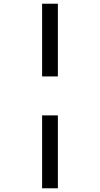

<svg xmlns="http://www.w3.org/2000/svg" viewBox="-20 -779 540 1035"><path d="M207 -367V-759H292V-367ZM207 236V-157H292V236Z"/></svg>

Font: Noto Sans Mono ExtraCondensed Medium
Style: Regular
Weight: 500
Width: 2
Designer: Monotype Design Team
Foundry: Monotype Imaging Inc.
Version: Version 2.014